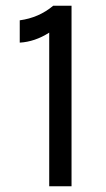

<svg xmlns="http://www.w3.org/2000/svg" viewBox="-20 -651 371 671"><path d="M49 -502V-580Q116 -589 166 -631H230V0H152V-537Q102 -505 49 -502Z"/></svg>

Font: Karla Neue
Style: Regular
Weight: 400
Designer: Jonathan Pinhorn
Foundry: PYRS Fontlab Ltd. / Made with FontLab
Version: Version 1.000;PS 001.001;hotconv 1.0.56